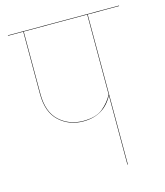

<svg xmlns="http://www.w3.org/2000/svg" viewBox="-104 -759 720 838"><g transform="rotate(-15 256.0 -340.0)"><path d="M512 -678H370V0H368V-313Q326 -232 232 -232Q168 -232 123.5 -273Q79 -314 79 -396V-678H10V-680H512ZM368 -678H81V-396Q81 -314 125 -274Q169 -234 232 -234Q290 -234 320.5 -259Q351 -284 368 -317Z"/></g></svg>

Font: FiraGO Two
Style: Regular
Weight: 100
Designer: bBox Type
Foundry: bBox Type GmbH
Version: Version 1.001